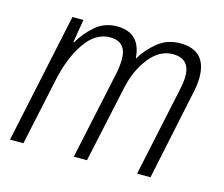

<svg xmlns="http://www.w3.org/2000/svg" viewBox="-82 -650 884 759"><g transform="rotate(15 359.5 -271.0)"><path d="M71 0 129 -272Q149 -368 192 -430.5Q235 -493 294 -493Q361 -493 361 -421Q361 -393 354 -360L277 0H331L398 -311Q414 -388 455.5 -440.5Q497 -493 551 -493Q621 -493 621 -421Q621 -397 612 -357L536 0H591L666 -357Q676 -399 676 -430Q676 -542 568 -542Q515 -542 476.5 -510.5Q438 -479 415 -440H413Q406 -542 310 -542Q258 -542 221 -509.5Q184 -477 161 -437H158L174 -532H129L16 0Z"/></g></svg>

Font: Noto Sans UI SemiCondensed Light
Style: Italic
Weight: 300
Width: 4
Designer: Monotype Design Team
Foundry: Monotype Imaging Inc.
Version: 1.001